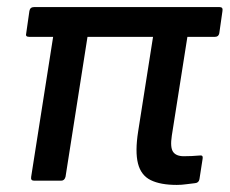

<svg xmlns="http://www.w3.org/2000/svg" viewBox="-20 -510 648 542"><path d="M479 12Q433 12 405.5 -1.5Q378 -15 369.5 -48.5Q361 -82 370 -139L412 -406H227L165 -11Q162 0 153 0H76Q66 0 68 -11L130 -406H62Q51 -406 54 -416L63 -479Q65 -490 76 -490H600Q610 -490 608 -479L599 -416Q597 -406 587 -406H509L465 -127Q460 -94 468.5 -81.5Q477 -69 499 -69Q509 -69 521 -69.5Q533 -70 543 -71Q554 -73 552 -62L543 -4Q541 6 531 7Q520 8 506.5 10Q493 12 479 12Z"/></svg>

Font: Sofia Sans SemiBold
Style: Italic
Weight: 600
Italic angle: -9°
Designer: Botio Nikoltchev, Ani Petrova
Foundry: lettersoup
Version: Version 4.100-B